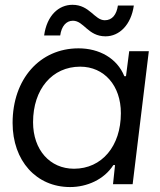

<svg xmlns="http://www.w3.org/2000/svg" viewBox="-20 -756 655 788"><path d="M267.6 11.7C336.9 11.7 407.2 -19 445.3 -78.6H452.1L443.8 0H524.4L590.8 -545.9H510.3L497.1 -443.4H490.2C460.4 -517.1 387.2 -557.6 302.2 -557.6C143.6 -557.6 31.7 -431.6 31.7 -251.5C31.7 -95.7 129.4 11.7 267.6 11.7ZM115.7 -254.4C115.7 -390.1 194.3 -482.4 309.1 -482.4C407.2 -482.4 476.1 -405.3 476.1 -291.5C476.1 -156.2 397.9 -63.5 283.7 -63.5C185.1 -63.5 115.7 -140.6 115.7 -254.4ZM161.1 -610.4H227.1C232.4 -648.4 251.5 -670.9 279.3 -670.9C324.2 -670.9 340.8 -606.9 413.1 -606.9C469.7 -606.9 518.1 -653.8 529.3 -733.4H463.9C458.5 -695.8 440.4 -672.9 410.2 -672.9C367.7 -672.9 348.6 -736.3 277.3 -736.3C221.2 -736.3 172.4 -692.9 161.1 -610.4Z"/></svg>

Font: Guggenheim Sans Display
Style: Italic
Weight: 400
Italic angle: -7°
Designer: Modified by Tom Baber under direction of Pentagram Design 2023
Foundry: rsms
Version: Version 1.001;Glyphs 3.1.2 (3151)